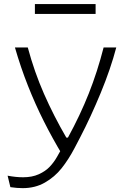

<svg xmlns="http://www.w3.org/2000/svg" viewBox="-20 -740 660 971"><path d="M315.5 -44H323.5Q385.5 -157.5 429 -267.2Q472.5 -377 504 -500H568Q539.5 -391.5 489.5 -270.5Q439.5 -149.5 386 -46.5L357 9Q326.5 67 291.5 111Q256.5 155 207.2 183.2Q158 211.5 94.5 211.5Q66.5 211.5 32.5 206.5L18.5 148.5Q60 156.5 97 156.5Q142.5 156.5 176.2 141.2Q210 126 231.5 103.2Q253 80.5 268.5 53L295 6L305 23L296.5 45Q245 -40.5 201.8 -126.5Q158.5 -212.5 121.5 -306Q84.5 -399.5 55.5 -500H120.5Q153.5 -377 202.5 -265.5Q251.5 -154 315.5 -44ZM463.5 -669.5H156.5V-719.5H463.5Z"/></svg>

Font: Monaspace Argon Var ExtraLight
Style: Regular
Weight: 200
Designer: Riley Cran and the Lettermatic Team
Version: Version 1.200 (Monaspace Argon Var)